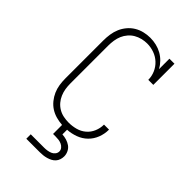

<svg xmlns="http://www.w3.org/2000/svg" viewBox="-281 -842 1162 1162"><g transform="rotate(45 300.0 -261.5)"><path d="M185 220V182H300Q313 182 326 180Q339 178 351.5 173Q364 168 372.5 157Q381 146 381 133Q381 120 372.5 109.5Q364 99 351.5 93.5Q339 88 326 86.5Q313 85 300 85H279V8Q252 6 226.5 -1Q201 -8 179 -22Q157 -36 140 -57Q123 -78 112.5 -102Q102 -126 98 -152Q94 -178 94 -205V-530Q94 -557 98 -584Q102 -611 112.5 -635.5Q123 -660 140.5 -681Q158 -702 181 -716Q204 -730 230.5 -736.5Q257 -743 284 -743Q310 -743 335.5 -737Q361 -731 383.5 -718.5Q406 -706 424.5 -687Q443 -668 455 -646V-735H498V-554H455Q455 -585 442.5 -613.5Q430 -642 407.5 -663Q385 -684 355.5 -694.5Q326 -705 295 -705Q273 -705 251 -699.5Q229 -694 210 -683Q191 -672 176 -654.5Q161 -637 152.5 -617Q144 -597 140.5 -574.5Q137 -552 137 -530V-205Q137 -182 140.5 -160Q144 -138 153 -117Q162 -96 176.5 -79Q191 -62 210.5 -50.5Q230 -39 252.5 -34.5Q275 -30 297 -30Q328 -30 357.5 -38Q387 -46 410 -65.5Q433 -85 445 -113.5Q457 -142 457 -172V-173H500V-172Q500 -136 487 -102.5Q474 -69 449 -44.5Q424 -20 390 -7.5Q356 5 321 7V47Q340 48 358 53.5Q376 59 391 69.5Q406 80 414.5 97.5Q423 115 423 133Q423 147 418.5 161Q414 175 404.5 185.5Q395 196 382.5 202.5Q370 209 356 213Q342 217 328 218.5Q314 220 300 220Z"/></g></svg>

Font: Iosevka Etoile Extralight
Style: Regular
Weight: 200
Designer: Belleve Invis
Foundry: Belleve Invis
Version: Version 22.1.2; ttfautohint (v1.8.4)